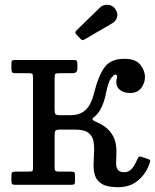

<svg xmlns="http://www.w3.org/2000/svg" viewBox="-20 -770 646 800"><path d="M605 -95C606.3 -99.3 605.8 -102.3 603.5 -104C601.2 -105.7 597.5 -107.3 592.5 -109L567.5 -117C562.5 -118.7 559.1 -118.2 557.2 -115.8C555.4 -113.2 553.7 -110 552 -106C544.7 -88.7 536.8 -75.4 528.5 -66.2C520.2 -57.1 510.2 -52.5 498.5 -52.5C484.5 -52.5 475.2 -56.1 470.5 -63.2C465.8 -70.4 463.6 -80 463.8 -92C463.9 -104 464.3 -117.4 465 -132.2C465.7 -147.1 464.2 -162.3 460.8 -178C457.2 -193.7 449.4 -208.8 437.2 -223.5C425.1 -238.2 406.3 -251 381 -262C372.7 -265.7 367.6 -268.8 365.8 -271.5C363.9 -274.2 366.7 -278.3 374 -284C386 -293.7 395.9 -307.2 403.8 -324.5C411.6 -341.8 417.5 -360.7 421.5 -381C428.2 -414 435.4 -435.3 443.2 -445C451.1 -454.7 456.7 -459.5 460 -459.5C465.3 -459.5 468 -456.3 468 -450C468 -445 467.4 -442 466.2 -441C465.1 -440 464.5 -435.7 464.5 -428C464.5 -414 469.8 -402.9 480.5 -394.8C491.2 -386.6 505.2 -382.5 522.5 -382.5C542.5 -382.5 557.8 -389.4 568.2 -403.2C578.8 -417.1 584 -432.2 584 -448.5C584 -467.2 577.4 -484.6 564.2 -500.8C551.1 -516.9 529.2 -525 498.5 -525C461.2 -525 433.9 -513.8 416.8 -491.2C399.6 -468.8 384.5 -432 371.5 -381C367.8 -365.7 362.5 -351.1 355.5 -337.2C348.5 -323.4 338.5 -312.1 325.5 -303.2C312.5 -294.4 294.8 -290 272.5 -290H231C220.3 -290 213.8 -291.4 211.2 -294.2C208.8 -297.1 207.5 -303.7 207.5 -314V-441.5C207.5 -453.2 208.5 -460 210.5 -462C212.5 -464 219.3 -465 231 -465H281.5C287.8 -465 292.9 -466.3 296.8 -469C300.6 -471.7 302.5 -477.3 302.5 -486V-503C302.5 -510.7 301.4 -515.4 299.2 -517.2C297.1 -519.1 292.2 -520 284.5 -520H41.5C35.2 -520 31.2 -518.8 29.8 -516.5C28.2 -514.2 27.5 -509.7 27.5 -503V-487.5C27.5 -478.5 28.3 -472.5 30 -469.5C31.7 -466.5 36.8 -465 45.5 -465H98C108.7 -465 114.6 -463.7 115.8 -461C116.9 -458.3 117.5 -451.7 117.5 -441V-76.5C117.5 -66.5 116.9 -60.4 115.8 -58.2C114.6 -56.1 108.8 -55 98.5 -55H45.5C38.5 -55 33.8 -54 31.2 -52C28.8 -50 27.5 -45.2 27.5 -37.5V-16C27.5 -9.7 28.5 -5.4 30.5 -3.2C32.5 -1.1 36.7 0 43 0H276C282.7 0 287.1 -0.8 289.2 -2.5C291.4 -4.2 292.5 -8.2 292.5 -14.5V-37C292.5 -44.3 291.7 -49.2 290 -51.5C288.3 -53.8 284 -55 277 -55H227.5C219.5 -55 214.2 -55.9 211.5 -57.8C208.8 -59.6 207.5 -64.3 207.5 -72V-204C207.5 -215 208.6 -222.1 210.8 -225.2C212.9 -228.4 219.5 -230 230.5 -230H292.5C317.8 -230 336.2 -225.7 347.8 -217C359.2 -208.3 366.4 -196.8 369.2 -182.5C372.1 -168.2 373 -152.5 372 -135.5C371 -118.5 370.2 -101.5 369.8 -84.5C369.2 -67.5 371.4 -51.8 376.2 -37.5C381.1 -23.2 390.9 -11.7 405.8 -3C420.6 5.7 442.8 10 472.5 10C506.2 10 534.4 0.1 557.2 -19.8C580.1 -39.6 596 -64.7 605 -95ZM315 -608.5C318.7 -604.5 321.8 -602.6 324.2 -602.8C326.8 -602.9 330.2 -604.3 334.5 -607L448.5 -673.5C457.2 -678.5 463.4 -686.1 467.2 -696.2C471.1 -706.4 469.3 -717.7 462 -730C455.3 -741.7 445 -748.2 431 -749.8C417 -751.2 405.3 -747.3 396 -738L298 -642.5C292.7 -637.5 292.7 -632.2 298 -626.5Z"/></svg>

Font: Besley*
Style: Regular
Weight: 400
Designer: Owen Earl
Foundry: indestructible type*
Version: Version 3.000; ttfautohint (v1.8.3)